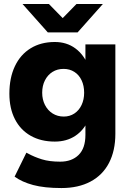

<svg xmlns="http://www.w3.org/2000/svg" viewBox="-20 -727 651 962"><path d="M53.2 158 112.2 38 120 42Q151.6 59.4 189.6 71.2Q227.6 83 281.6 83Q339.6 83 373.8 49.4Q408 15.8 408 -51.2V-504.6H558V-56.8Q558 28 526.2 89.2Q494.4 150.4 433.5 182.8Q372.6 215.2 288 215.2Q202.4 215.2 146 200Q89.6 184.8 53.2 158ZM27 -257.6Q27 -336.8 54.6 -395.2Q82.2 -453.6 133.6 -485.1Q185 -516.6 254.6 -516.6Q314 -516.6 357.4 -484.7Q400.8 -452.8 424.1 -394Q447.4 -335.2 447.4 -254.4Q447.4 -182 424.1 -128.6Q400.8 -75.2 357.4 -46.4Q314 -17.6 254.6 -17.6Q185 -17.6 133.6 -46.8Q82.2 -76 54.6 -130.2Q27 -184.4 27 -257.6ZM401.6 -262.4Q401.6 -297.6 388.8 -324.7Q376 -351.8 352.6 -366.8Q329.2 -381.8 298.6 -381.8Q267.2 -381.8 243.2 -366.8Q219.2 -351.8 205.3 -324.7Q191.4 -297.6 191.4 -262.4Q191.4 -228.4 205.3 -201.1Q219.2 -173.8 243.7 -158.4Q268.2 -143 299.6 -143Q329.4 -143 352.7 -158.4Q376 -173.8 388.8 -201.1Q401.6 -228.4 401.6 -262.4ZM228.4 -569 363.2 -707H495.4L369 -564.8H228.4ZM92.8 -707H225L360 -569V-564.8H219.4Z"/></svg>

Font: 寒蝉端黑体 Light
Style: Regular
Weight: 300
Designer: ChillDuanSans {Warren2060}; 
Source Han Sans {Ryoko NISHIZUKA 西塚涼子 (kana, bopomofo & ideographs); Paul D. Hunt (Latin, G
Foundry: ChillType&Adobe
Version: Version 1.300;Glyphs 3.3 (3306)